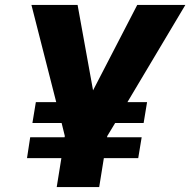

<svg xmlns="http://www.w3.org/2000/svg" viewBox="-20 -762 775 782"><path d="M499 -346H579L565 -261H449L417 -208L416 -203H557L543 -118H403L384 0H211L230 -118H90L103 -203H243L244 -208L231 -261H112L126 -346H209L108 -742H296L359 -394L539 -742H735Z"/></svg>

Font: Exo ExtraBold
Style: Italic
Weight: 800
Italic angle: -9°
Designer: Natanael Gama
Foundry: Natanael Gama
Version: Version 1.500; ttfautohint (v1.6)